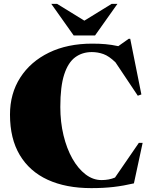

<svg xmlns="http://www.w3.org/2000/svg" viewBox="-20 -955 779 990"><path d="M503.5 -26.5Q542 -26.5 573 -39.5L696 -218.5H715.5L670.5 -9.5Q617 3 565.5 9Q514 15 450.5 15Q320 15 226.2 -28Q132.5 -71 82 -155.5Q31.5 -240 31.5 -364Q31.5 -472.5 84.5 -555Q137.5 -637.5 232.8 -683.8Q328 -730 455.5 -730Q494.5 -730 524.5 -727.2Q554.5 -724.5 590 -717L643.5 -755H651.5L709 -468L690.5 -461.5L575.5 -633.5Q542 -666 513.2 -676.2Q484.5 -686.5 453.5 -686.5Q404 -686.5 367.5 -659.5Q331 -632.5 311 -570.8Q291 -509 291 -403.5Q291 -325.5 307.5 -257.2Q324 -189 353.2 -137.2Q382.5 -85.5 421 -56Q459.5 -26.5 503.5 -26.5ZM585.5 -935 470 -772H360L244.5 -935H274.5L415 -848.5L555.5 -935Z"/></svg>

Font: Newsreader 72pt ExtraBold
Style: Regular
Weight: 800
Designer: Hugues Gentile
Foundry: Production Type
Version: Version 1.003; ttfautohint (v1.8.3)